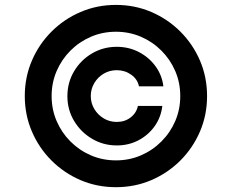

<svg xmlns="http://www.w3.org/2000/svg" viewBox="-20 -759 954 790"><path d="M257.3 -363.3Q257.3 -419.4 284.7 -465.6Q312 -511.7 358.4 -539.1Q404.8 -566.4 460.4 -566.4Q509.8 -566.4 551.3 -544.9Q592.8 -523.4 619.6 -486.8Q646.5 -450.2 652.3 -403.8H551.8Q545.9 -433.1 519.8 -451.7Q493.7 -470.2 460.4 -470.2Q431.2 -470.2 407 -456.1Q382.8 -441.9 368.2 -417.5Q353.5 -393.1 353.5 -363.8Q353.5 -334.5 368.2 -310.3Q382.8 -286.1 407 -271.7Q431.2 -257.3 460.4 -257.3Q493.7 -257.3 517.6 -275.9Q541.5 -294.4 547.4 -323.2H647.9Q642.6 -276.9 616.5 -240Q590.3 -203.1 550 -181.9Q509.8 -160.6 460.4 -160.6Q404.8 -160.6 358.4 -188.2Q312 -215.8 284.7 -261.7Q257.3 -307.6 257.3 -363.3ZM457 11.2Q379.4 11.2 311.5 -17.8Q243.7 -46.9 191.9 -98.6Q140.1 -150.4 111.1 -218.3Q82 -286.1 82 -363.8Q82 -441.4 111.1 -509.3Q140.1 -577.1 191.9 -628.9Q243.7 -680.7 311.5 -709.7Q379.4 -738.8 457 -738.8Q534.7 -738.8 602.5 -709.7Q670.4 -680.7 722.2 -628.9Q773.9 -577.1 803 -509.3Q832 -441.4 832 -363.8Q832 -286.1 803 -218.3Q773.9 -150.4 722.2 -98.6Q670.4 -46.9 602.5 -17.8Q534.7 11.2 457 11.2ZM457 -99.1Q511.7 -99.1 559.6 -119.6Q607.4 -140.1 644 -176.8Q680.7 -213.4 701.2 -261.2Q721.7 -309.1 721.7 -363.8Q721.7 -418.5 701.2 -466.3Q680.7 -514.2 644 -550.8Q607.4 -587.4 559.6 -607.9Q511.7 -628.4 457 -628.4Q402.3 -628.4 354.5 -607.9Q306.6 -587.4 270 -550.8Q233.4 -514.2 212.9 -466.3Q192.4 -418.5 192.4 -363.8Q192.4 -309.1 212.9 -261.2Q233.4 -213.4 270 -176.8Q306.6 -140.1 354.5 -119.6Q402.3 -99.1 457 -99.1Z"/></svg>

Font: Inter
Style: 650
Weight: 650
Designer: Rasmus Andersson
Foundry: rsms
Version: Version 4.001;git-66647c0bb